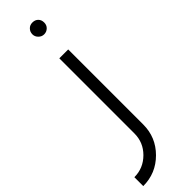

<svg xmlns="http://www.w3.org/2000/svg" viewBox="-361 -707 917 917"><g transform="rotate(-45 98.0 -248.5)"><path d="M101 -500V7Q101 68 58 111Q14 155 -47 155V215Q39 215 100 154Q161 93 161 7V-500ZM171 -672Q171 -690 160 -701Q149 -712 131 -712Q114 -712 103 -701Q91 -689 91 -672Q91 -656 103 -644Q115 -632 131 -632Q148 -632 160 -644Q171 -655 171 -672Z"/></g></svg>

Font: Unageo Variable
Style: Regular
Weight: 300
Designer: Richard Sepsi
Foundry: Richard Sepsi
Version: Version 2.200